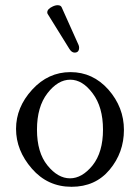

<svg xmlns="http://www.w3.org/2000/svg" viewBox="-20 -699 526 730"><path d="M41 0ZM278.8 -527.8Q280.8 -522.5 280.8 -518.1Q280.8 -499 263.7 -499Q252.4 -499 243.7 -513.2L161.6 -645.5Q159.7 -647.9 159.7 -651.9Q159.7 -664.6 179.2 -673.8Q189.9 -679.2 199.2 -679.2Q210.9 -679.2 214.4 -671.4ZM41 -209Q41 -291 102.1 -357.9Q163.1 -424.8 248 -424.8Q333 -424.8 392.1 -358.4Q451.2 -291 451.2 -205.1Q451.2 -119.1 397 -54Q342.8 11.2 252 11.2Q161.1 11.2 101.1 -57.9Q41 -127 41 -209ZM120.6 -206.1Q120.6 -119.1 160.4 -70.1Q200.2 -21 246.1 -21Q292 -21 332 -70.3Q371.6 -120.1 371.6 -206.1Q371.6 -292 332.5 -343.8Q293.9 -396 247.1 -396Q200.2 -396 160.4 -344.5Q120.6 -293 120.6 -206.1Z"/></svg>

Font: Junicode
Style: Regular
Weight: 400
Designer: Peter S. Baker
Foundry: Briery Creek Software
Version: Version 0.7.2